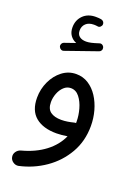

<svg xmlns="http://www.w3.org/2000/svg" viewBox="-181 -780 825 1139"><g transform="rotate(20 231.5 -210.5)"><path d="M78.1 -465.3Q74.7 -474.1 78.9 -483.2Q83 -492.2 92.3 -495.6L161.1 -519.5Q137.2 -528.8 122.8 -549.1Q108.4 -569.3 108.4 -599.6Q108.4 -645 138.2 -675Q168 -705.1 218.3 -705.1Q237.3 -705.1 252 -702.6Q261.7 -700.7 267.6 -693.4Q273.4 -686 272.5 -677.2Q272 -668 264.2 -660.9Q256.3 -653.8 246.6 -655.8Q235.8 -657.7 223.6 -657.7Q190.9 -657.7 172.9 -640.6Q154.8 -623.5 154.8 -596.7Q154.8 -572.3 170.4 -559.8Q186 -547.4 212.9 -547.4Q227.1 -547.4 244.6 -551.3Q262.2 -555.2 290.5 -564.5Q300.8 -568.4 309.6 -563Q318.4 -557.6 320.8 -547.9Q323.2 -538.6 318.6 -530.5Q314 -522.5 306.2 -520L107.9 -450.7Q98.6 -447.3 90.1 -451.9Q81.5 -456.5 78.1 -465.3ZM225.6 -346.7Q268.6 -346.7 303 -324.7Q337.4 -302.7 361.6 -265.6Q385.7 -228.5 398.7 -181.9Q411.6 -135.3 411.6 -85.9Q411.6 9.3 367.9 85.4Q324.2 161.6 251 212.4Q177.7 263.2 88.9 282.7Q70.8 286.1 54.7 275.1Q38.6 264.2 35.2 246.1Q31.7 227.5 42.7 212.2Q53.7 196.8 71.8 191.9Q156.7 169.4 215.8 124.5Q274.9 79.6 302.2 18.1Q266.1 24.4 233.4 24.4Q148.9 24.4 101.3 -15.1Q53.7 -54.7 53.7 -135.7Q53.7 -189.9 76.2 -238.3Q98.6 -286.6 137.7 -316.7Q176.8 -346.7 225.6 -346.7ZM140.1 -139.2Q140.1 -96.7 164.8 -78.6Q189.5 -60.5 232.9 -60.5Q252.9 -60.5 272.7 -63.7Q292.5 -66.9 311.5 -71.8Q316.9 -73.2 322.8 -72.8Q322.8 -78.1 322.8 -83Q322.8 -120.6 311.5 -160.9Q300.3 -201.2 278.3 -229.2Q256.3 -257.3 223.6 -257.3Q199.2 -257.3 180.2 -239.5Q161.1 -221.7 150.6 -194.3Q140.1 -167 140.1 -139.2Z"/></g></svg>

Font: Mikhak-DS1-FD Medium
Style: Regular
Weight: 500
Designer: Amin Abedi
Version: Version 3.2